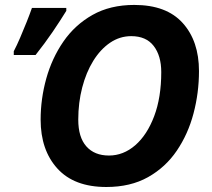

<svg xmlns="http://www.w3.org/2000/svg" viewBox="-20 -745 854 775"><path d="M409.2 9.8Q279.3 9.8 211.7 -64.7Q144 -139.2 144 -262.2Q144 -345.7 166.7 -427.7Q189.5 -509.8 235.8 -577.1Q282.2 -644.5 353.5 -684.8Q424.8 -725.1 522 -725.1Q651.9 -725.1 717.5 -652.1Q783.2 -579.1 783.2 -458Q783.2 -370.6 761.2 -287.4Q739.3 -204.1 693.8 -137Q648.4 -69.8 577.6 -30Q506.8 9.8 409.2 9.8ZM419.9 -117.2Q478 -117.2 525.9 -158.7Q573.7 -200.2 602.3 -275.9Q630.9 -351.6 630.9 -454.1Q630.9 -520 600.3 -559.6Q569.8 -599.1 509.8 -599.1Q463.4 -599.1 424.3 -572.5Q385.3 -545.9 356.4 -499.3Q327.6 -452.6 311.8 -391.6Q295.9 -330.6 295.9 -262.2Q295.9 -190.9 328.6 -154.1Q361.3 -117.2 419.9 -117.2ZM35.6 -522.9V-538.1Q47.9 -561.5 61.3 -592.8Q74.7 -624 87.4 -655.8Q100.1 -687.5 108.9 -712.9H247.6V-701.2Q223.6 -662.1 192.4 -616.2Q161.1 -570.3 123.5 -522.9Z"/></svg>

Font: Open Sans
Style: Bold Italic
Weight: 700
Italic angle: -12°
Designer: Monotype Design Team
Foundry: Monotype Imaging Inc.
Version: Version 3.003; ttfautohint (v1.8.4)